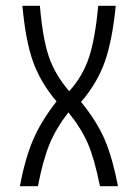

<svg xmlns="http://www.w3.org/2000/svg" viewBox="-20 -645 478 665"><path d="M326.2 0Q307.6 -92.8 285.2 -146Q262.7 -199.2 216.8 -255.9Q173.8 -200.2 151.4 -145.5Q128.9 -90.8 111.3 0H48.8Q66.4 -93.8 93.8 -158.7Q121.1 -223.6 175.8 -293.9Q120.1 -359.4 94.2 -432.1Q68.4 -504.9 57.6 -625H118.2Q127.9 -510.7 149.4 -448.2Q170.9 -385.7 219.7 -329.1Q266.6 -380.9 288.1 -445.8Q309.6 -510.7 320.3 -625H380.9Q369.1 -504.9 342.8 -430.7Q316.4 -356.4 260.7 -292Q316.4 -223.6 343.3 -160.2Q370.1 -96.7 388.7 0Z"/></svg>

Font: Sudo Light
Style: Regular
Weight: 300
Monospace: yes
Designer: Jens Kutilek
Foundry: Jens Kutilek
Version: Version 0.040